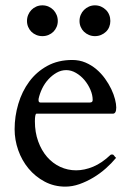

<svg xmlns="http://www.w3.org/2000/svg" viewBox="-20 -677 499 712"><path d="M34.2 -197.8Q34.2 -245.6 47.9 -291.7Q61.5 -337.9 88.4 -374.3Q115.2 -410.6 155.3 -432.6Q195.3 -454.6 248 -454.6Q274.4 -454.6 296.9 -445.1Q319.3 -435.5 337.4 -420.2Q355.5 -404.8 369.4 -385.5Q383.3 -366.2 392.6 -346.7Q401.9 -327.1 406.5 -309.1Q411.1 -291 411.1 -278.3Q411.1 -255.4 398.4 -255.4H115.2Q112.3 -255.4 110.8 -247.6Q109.4 -239.7 109.4 -227.1Q109.4 -186.5 121.6 -152.8Q133.8 -119.1 154.5 -95.2Q175.3 -71.3 203.1 -58.3Q231 -45.4 262.2 -45.4Q293 -45.4 325.4 -58.8Q357.9 -72.3 389.6 -102.5Q391.6 -104 393.6 -104Q395.5 -104 396.5 -104Q400.9 -104 403.8 -99.1Q406.7 -94.2 410.6 -91.8Q393.6 -71.3 372.1 -52.2Q350.6 -33.2 325.7 -18.3Q300.8 -3.4 274.4 5.9Q248 15.1 222.2 15.1Q180.7 15.1 145.8 -3.4Q110.8 -22 85.9 -52Q61 -82 47.6 -120.1Q34.2 -158.2 34.2 -197.8ZM123 -304.2Q123 -300.8 125 -298.8Q127 -296.9 129.4 -296.9H313.5Q323.7 -296.9 323.7 -306.2Q323.7 -324.7 315.2 -344.5Q306.6 -364.3 293 -380.4Q279.3 -396.5 261.7 -406.7Q244.1 -417 225.6 -417Q207 -417 190.2 -407.5Q173.3 -397.9 159.4 -382.8Q145.5 -367.7 136.2 -348.4Q127 -329.1 123 -310.1ZM332 -543Q320.3 -543 309.8 -547.4Q299.3 -551.8 291.5 -559.3Q283.7 -566.9 279.3 -577.1Q274.9 -587.4 274.9 -599.1Q274.9 -611.3 279.3 -621.8Q283.7 -632.3 291.5 -640.1Q299.3 -647.9 309.8 -652.6Q320.3 -657.2 332 -657.2Q344.2 -657.2 354.7 -652.6Q365.2 -647.9 373 -640.1Q380.9 -632.3 385 -621.8Q389.2 -611.3 389.2 -599.1Q389.2 -587.4 385 -577.1Q380.9 -566.9 373 -559.3Q365.2 -551.8 354.7 -547.4Q344.2 -543 332 -543ZM137.2 -543Q125 -543 114.5 -547.4Q104 -551.8 96.4 -559.3Q88.9 -566.9 84.5 -577.1Q80.1 -587.4 80.1 -599.1Q80.1 -611.3 84.5 -621.8Q88.9 -632.3 96.4 -640.1Q104 -647.9 114.5 -652.6Q125 -657.2 137.2 -657.2Q149.4 -657.2 159.9 -652.6Q170.4 -647.9 178 -640.1Q185.5 -632.3 189.9 -621.8Q194.3 -611.3 194.3 -599.1Q194.3 -587.4 189.9 -577.1Q185.5 -566.9 178 -559.3Q170.4 -551.8 159.9 -547.4Q149.4 -543 137.2 -543Z"/></svg>

Font: Kurinto Book Core
Style: Regular
Weight: 400
Designer: Kurinto was developed by Clint Goss from a range of fonts that are compatible with the SIL Open Font License Version 1.1
Foundry: Clinton F. Goss
Version: Version 2.196; July 25, 2020